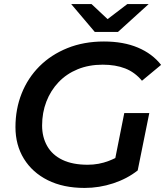

<svg xmlns="http://www.w3.org/2000/svg" viewBox="-20 -914 812 944"><path d="M396 10Q291 10 215 -28Q139 -66 97.5 -133.5Q56 -201 56 -289Q56 -378 86.5 -454.5Q117 -531 174 -588Q231 -645 311.5 -677.5Q392 -710 491 -710Q587 -710 658 -680Q729 -650 772 -595L678 -517Q643 -559 595.5 -577.5Q548 -596 485 -596Q417 -596 362 -573.5Q307 -551 268 -510Q229 -469 208 -414.5Q187 -360 187 -297Q187 -240 212 -196Q237 -152 287 -128Q337 -104 411 -104Q466 -104 515 -123Q531 -129 547 -137L591 -358H714L657 -76Q605 -35 536.5 -12.5Q468 10 396 10ZM446 -757 330 -894H430L509 -820L606 -894H711L560 -757Z"/></svg>

Font: Montserrat Thin SemiBold
Style: Italic
Weight: 600
Italic angle: -11.3°
Version: Version 9.000